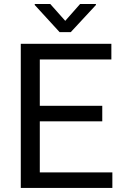

<svg xmlns="http://www.w3.org/2000/svg" viewBox="-20 -927 608 947"><path d="M228 -907.2H151.4V-902.3L273.9 -768.6H329.1L453.1 -902.3V-907.2H375L301.8 -824.2ZM484.4 -405.3H176.3V-633.8H529.3V-710.9H82.5V0H534.2V-76.7H176.3V-328.6H484.4Z"/></svg>

Font: Roboto
Style: Regular
Weight: 400
Designer: Google
Version: Version 2.137; 2017